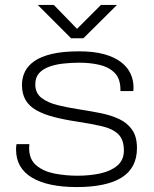

<svg xmlns="http://www.w3.org/2000/svg" viewBox="-20 -746 625 778"><path d="M291 12Q233 12 187.5 2.5Q142 -7 110 -26Q78 -45 61.5 -73.5Q45 -102 45 -141Q45 -146 45.5 -152Q46 -158 47 -162H99Q99 -159 98.5 -154.5Q98 -150 98 -147Q98 -100 127.5 -75.5Q157 -51 202 -42.5Q247 -34 293 -34Q345 -34 387.5 -43.5Q430 -53 456 -75.5Q482 -98 482 -136Q482 -180 459.5 -202Q437 -224 395 -234Q353 -244 294 -253Q240 -261 198 -272Q156 -283 127 -299.5Q98 -316 83.5 -341Q69 -366 69 -402Q69 -431 81 -455.5Q93 -480 119.5 -498.5Q146 -517 190.5 -527.5Q235 -538 301 -538Q360 -538 401.5 -526.5Q443 -515 469.5 -495Q496 -475 508.5 -448.5Q521 -422 521 -393Q521 -389 521 -386.5Q521 -384 520 -377H468V-382Q468 -428 444 -451.5Q420 -475 382 -483.5Q344 -492 302 -492Q269 -492 237 -488.5Q205 -485 179 -475.5Q153 -466 138 -449Q123 -432 123 -404Q123 -369 148 -349.5Q173 -330 213.5 -320Q254 -310 300 -303Q346 -296 388 -287.5Q430 -279 463 -263.5Q496 -248 515.5 -220Q535 -192 535 -146Q535 -105 519 -75Q503 -45 472 -26Q441 -7 395.5 2.5Q350 12 291 12ZM133 -726H198L304 -617H280L389 -726H454L318 -591H268Z"/></svg>

Font: Archivo Expanded Thin
Style: Regular
Weight: 250
Width: 7
Designer: Hector Gatti
Foundry: Omnibus-Type
Version: Version 2.001